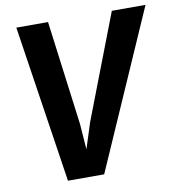

<svg xmlns="http://www.w3.org/2000/svg" viewBox="-83 -822 834 898"><g transform="rotate(-10 334.0 -373.5)"><path d="M167.5 0 54 -747H204.5L269 -251.5L278 -129.5L317 -251.5L507.5 -747H667.5L339.5 0Z"/></g></svg>

Font: Merriweather Sans Italic
Style: Bold
Weight: 700
Italic angle: -7.5°
Designer: Eben Sorkin
Foundry: Eben Sorkin
Version: Version 1.008; ttfautohint (v1.7.19-72a1) -l 8 -r 50 -G 200 